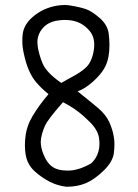

<svg xmlns="http://www.w3.org/2000/svg" viewBox="-20 -730 540 752"><path d="M128.9 -585Q134.8 -607.4 151.4 -624Q172.9 -645.5 208.5 -649.9Q222.7 -651.9 231.7 -651.9Q240.7 -651.9 246.1 -651.4Q298.3 -648.4 331.1 -608.9Q349.1 -586.9 349.1 -555.2Q349.1 -545.9 347.7 -535.2Q340.8 -489.7 317.9 -466.8Q296.9 -446.3 252 -423.3L220.2 -405.3L215.8 -408.2Q161.1 -446.8 146.5 -482.4Q139.6 -499 134.8 -516.1Q129.9 -533.2 128.2 -545.4Q126.5 -557.6 126.5 -566.4Q126.5 -575.2 128.9 -585ZM242.2 -62Q208 -62 187.5 -75.2Q164.1 -90.3 149.9 -126.5Q139.6 -152.3 139.6 -174.3Q139.6 -187 145 -207Q149.9 -223.6 156.7 -238.8Q167 -261.2 222.2 -324.7L226.6 -329.6L232.4 -326.7Q270 -307.6 306.2 -276.4Q319.3 -264.6 333 -251Q362.3 -221.7 367.7 -190.9Q369.6 -178.2 369.6 -166.5Q369.6 -150.4 365.2 -135.3Q357.9 -109.9 337.9 -90.8Q292.5 -64 252 -62Q247.1 -62 242.2 -62ZM426.3 -133.3Q428.2 -149.9 428.2 -166Q428.2 -182.1 425.3 -196.8Q420.9 -223.1 407.7 -252.4Q394.5 -281.2 363.5 -307.4Q332.5 -333.5 284.2 -372.1L296.4 -377.4Q326.2 -391.6 356.4 -421.9Q381.8 -447.3 393.1 -471.2Q408.7 -503.4 408.7 -553.2Q408.7 -575.2 405.8 -598.1Q401.4 -632.3 370.8 -659.2Q340.3 -686 316.4 -694.3Q292 -702.6 254.9 -708.5Q244.1 -710.4 234.4 -710.4Q206.5 -710.4 178.2 -702.1Q132.8 -688.5 99.1 -655.3Q72.3 -627.9 68.8 -595.2Q67.4 -583 67.4 -570.8Q67.4 -545.9 72.8 -522.5Q88.4 -445.8 122.6 -406.7Q140.6 -385.7 163.6 -366.7L169.9 -361.3Q131.8 -316.4 107.9 -275.9Q84 -236.3 79.6 -193.4Q77.6 -176.8 77.6 -161.1Q77.6 -121.6 88.4 -96.7Q97.7 -75.7 115.7 -59.1Q143.6 -34.2 174.6 -18.3Q205.6 -2.4 240.7 1.5Q282.7 1.5 316.2 -12.5Q349.6 -26.4 386.7 -62.5Q422.9 -97.7 426.3 -133.3Z"/></svg>

Font: NaikaiFont
Style: Light
Weight: 300
Version: Version 1.89